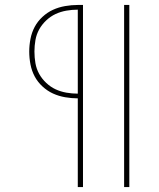

<svg xmlns="http://www.w3.org/2000/svg" viewBox="-20 -755 640 775"><path d="M481 0V-735H502V0ZM294 0V-358Q269 -358 243 -362.5Q217 -367 194 -377.5Q171 -388 151.5 -406Q132 -424 120 -446.5Q108 -469 103 -495Q98 -521 98 -547Q98 -572 103 -598Q108 -624 120 -646.5Q132 -669 151.5 -687Q171 -705 194 -715.5Q217 -726 243 -730.5Q269 -735 294 -735H315V0ZM294 -377V-716Q271 -716 248 -712Q225 -708 204.5 -698.5Q184 -689 166.5 -672.5Q149 -656 138 -636Q127 -616 123 -593Q119 -570 119 -547Q119 -523 123 -500Q127 -477 138 -457Q149 -437 166.5 -420.5Q184 -404 204.5 -394.5Q225 -385 248 -381Q271 -377 294 -377Z"/></svg>

Font: Iosevka Curly Thin Extended
Style: Regular
Weight: 100
Width: 7
Monospace: yes
Designer: Belleve Invis
Foundry: Belleve Invis
Version: Version 11.1.0; ttfautohint (v1.8.3)